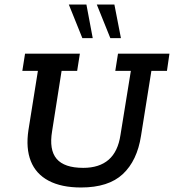

<svg xmlns="http://www.w3.org/2000/svg" viewBox="-20 -821 771 851"><path d="M339 10Q252 10 195.5 -20Q139 -50 116.5 -107Q94 -164 106 -244L148 -507H79L91 -583H334L322 -507H253L211 -240Q197 -157 231 -117Q265 -77 349 -77Q420 -77 461.5 -113Q503 -149 514 -223L560 -507H491L503 -583H731L720 -507H651L605 -219Q588 -109 524.5 -49.5Q461 10 339 10ZM469 -652 409 -801H487L516 -652ZM345 -652 285 -801H363L391 -652Z"/></svg>

Font: Rokkitt SemiBold Medium
Style: Italic
Weight: 500
Italic angle: -9°
Version: Version 3.103